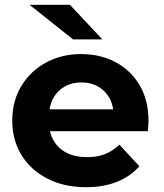

<svg xmlns="http://www.w3.org/2000/svg" viewBox="-20 -771 683 799"><path d="M338 8Q246 8 176.5 -28Q107 -64 69 -126.5Q31 -189 31 -269Q31 -350 68.5 -412.5Q106 -475 171 -510.5Q236 -546 318 -546Q397 -546 460.5 -512.5Q524 -479 561 -416.5Q598 -354 598 -267Q598 -258 597 -246.5Q596 -235 595 -225H158V-316H513L453 -289Q453 -331 436 -362Q419 -393 389 -410.5Q359 -428 319 -428Q279 -428 248.5 -410.5Q218 -393 201 -361.5Q184 -330 184 -287V-263Q184 -219 203.5 -185.5Q223 -152 258.5 -134.5Q294 -117 342 -117Q385 -117 417.5 -130Q450 -143 477 -169L560 -79Q523 -37 467 -14.5Q411 8 338 8ZM284 -607 103 -751H271L406 -607Z"/></svg>

Font: MOST Montserrat
Style: Bold
Weight: 700
Designer: Julieta Ulanovsky
Foundry: Julieta Ulanovsky
Version: Version 8.000;March 11, 2024;FontCreator 15.0.0.2926 64-bit